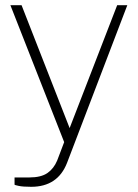

<svg xmlns="http://www.w3.org/2000/svg" viewBox="-20 -550 530 739"><path d="M36 161V133H93Q138 133 162.5 116Q187 99 200 68L227 -3L20 -530H63L248 -57L431 -530H470L238 77Q202 169 100 169Q68 169 52 165.5Q36 162 36 161Z"/></svg>

Font: Morrison Thin
Style: Regular
Weight: 100
Designer: Pablo Impallari, Rodrigo Fuenzalida (Modified by Dan O. Williams)
Version: Version 0.03;June 6, 2019;FontCreator 11.5.0.2425 64-bit; tt